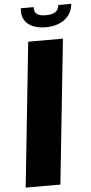

<svg xmlns="http://www.w3.org/2000/svg" viewBox="-64 -1035 507 1071"><g transform="rotate(-5 189.0 -499.5)"><path d="M224.1 -881.3C267.1 -881.3 302.5 -891.5 330.3 -911.9C358.2 -932.2 374 -961.3 377.9 -999H305.2C303.5 -981.8 296.9 -969 285.2 -960.7C273.4 -952.4 255.4 -948.2 231 -948.2C206.9 -948.2 189.9 -952.5 180.2 -960.9C171.7 -968.1 167.3 -978.5 167 -992.2C167 -994.5 167.2 -996.7 167.5 -999H95.2C94.6 -993.5 94.2 -988.3 94.2 -983.4C94.2 -953.5 104.3 -929.7 124.5 -912.1C147.9 -891.9 181.2 -881.7 224.1 -881.3ZM35.2 0H229.5L314.5 -809.6H120.1Z"/></g></svg>

Font: Oswald
Style: Heavy
Weight: 800
Designer: Vernon Adams
Foundry: Vernon Adams
Version: 3.0; ttfautohint (v0.95.6-bc232) -l 8 -r 50 -G 200 -x 0 -w "